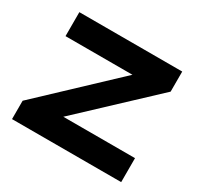

<svg xmlns="http://www.w3.org/2000/svg" viewBox="-121 -674 834 813"><g transform="rotate(30 295.5 -267.5)"><path d="M561.5 -117.2V0H27.8V-89.8L375.5 -417.5H48.3V-534.7H551.3V-436.5L210.9 -117.2Z"/></g></svg>

Font: Lunasima
Style: Bold
Weight: 700
Designer: The DocRepair Project, Monotype Design Team
Foundry: Google
Version: Version 2.009